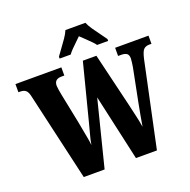

<svg xmlns="http://www.w3.org/2000/svg" viewBox="-162 -1085 1228 1238"><g transform="rotate(-20 451.5 -465.5)"><path d="M65 -605Q58 -637 44 -647.5Q30 -658 6 -658H-5V-714H310V-658H290Q241 -658 241 -613Q241 -605 244 -585.5Q247 -566 250 -551L292 -344Q296 -321 302 -289.5Q308 -258 313.5 -228Q319 -198 321 -177Q326 -209 335 -241Q344 -273 354 -313L455 -707H548L636 -339Q647 -291 656.5 -249.5Q666 -208 671 -175Q676 -208 684 -250Q692 -292 700 -335L744 -557Q746 -570 748.5 -588Q751 -606 751 -615Q751 -639 738.5 -648.5Q726 -658 699 -658H679V-714H908V-658H892Q868 -658 854 -644Q840 -630 829 -580L706 0H562L461 -453L347 0H204ZM319 -784Q332 -803 351.5 -829Q371 -855 389.5 -882Q408 -909 417 -931H554Q563 -909 581.5 -882Q600 -855 619.5 -829Q639 -803 652 -784V-771H576Q571 -780 553.5 -797.5Q536 -815 517 -833.5Q498 -852 485 -864Q472 -851 454 -834Q436 -817 420 -800.5Q404 -784 395 -771H319Z"/></g></svg>

Font: Noto Serif Sinhala ExtraCondensed Black
Style: Regular
Weight: 900
Width: 2
Designer: Jelle Bosma - Monotype Design Team
Foundry: Monotype Imaging Inc.
Version: Version 2.007; ttfautohint (v1.8.4.7-5d5b)